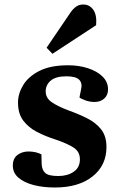

<svg xmlns="http://www.w3.org/2000/svg" viewBox="-20 -819 535 853"><path d="M239 -37Q280 -37 307.5 -56Q335 -75 335 -111Q335 -145 307.5 -163Q280 -181 227 -199Q183 -213 145 -232.5Q107 -252 83.5 -283Q60 -314 60 -363Q60 -403 83 -441Q106 -479 155 -504Q204 -529 283 -529Q330 -529 370.5 -516Q411 -503 435.5 -479Q460 -455 460 -422Q460 -396 443 -381Q426 -366 400 -366Q380 -366 361 -372.5Q342 -379 333 -386L340 -421Q347 -449 332 -464.5Q317 -480 275 -480Q228 -480 205.5 -461Q183 -442 183 -413Q183 -383 210.5 -364.5Q238 -346 283 -329Q328 -313 367 -293.5Q406 -274 429.5 -244Q453 -214 453 -166Q453 -84 391 -35Q329 14 224 14Q171 14 129 3Q87 -8 62 -29.5Q37 -51 37 -83Q37 -115 57.5 -130.5Q78 -146 107 -146Q123 -146 138.5 -142.5Q154 -139 164 -133L165 -92Q166 -64 181 -50.5Q196 -37 239 -37ZM295 -766Q306 -781 319 -790Q332 -799 350 -799Q378 -799 394.5 -775.5Q411 -752 407 -707L213 -580L187 -607Z"/></svg>

Font: Literata 36pt
Style: Bold Italic
Weight: 700
Italic angle: -2°
Designer: Latin by Veronika Burian and Jose Scaglione. Greek by Irene Vlachou. Cyrillic by Vera Evstafieva
Foundry: TypeTogether
Version: Version 3.002